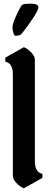

<svg xmlns="http://www.w3.org/2000/svg" viewBox="-20 -1026 260 1046"><path d="M170 -701V-148Q170 -87 211 -79V-57L110 0Q88 -9 69 -29.5Q50 -50 50 -68V-621Q50 -682 9 -690V-712L110 -769Q132 -760 151 -739.5Q170 -719 170 -701ZM97 -996Q103 -1006 146 -1006Q189 -1006 189 -987Q189 -959 99 -843Q89 -831 64 -831Q57 -831 52.5 -847Q48 -863 48 -878Q48 -893 64 -931Q80 -969 97 -996Z"/></svg>

Font: Pirata One
Style: Regular
Weight: 400
Designer: Rodrigo Fuenzalida, Nicolas Massi
Foundry: Rodrigo Fuenzalida, Nicolas Massi
Version: Version 1.001